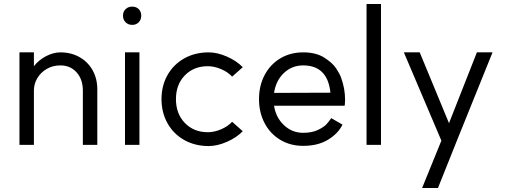

<svg xmlns="http://www.w3.org/2000/svg" viewBox="-20 -722 2523 957"><path d="M281 -396Q243 -396 213 -378.5Q183 -361 166 -332.5Q149 -304 149 -271V0H77V-461H149V-392Q173 -423 209.5 -442Q246 -461 281 -461Q334 -461 376 -437.5Q418 -414 441.5 -372Q465 -330 465 -277V0H393V-271Q393 -326 362 -361Q331 -396 281 -396Z M675 -461V0H603V-461ZM684 -644Q684 -624 671.5 -611Q659 -598 639 -598Q619 -598 606 -611Q593 -624 593 -644Q593 -664 606 -676.5Q619 -689 639 -689Q659 -689 671.5 -676.5Q684 -664 684 -644Z M1137 -115 1190 -68Q1159 -36 1111 -15Q1063 6 1020 6Q952 6 898.5 -24Q845 -54 815 -107.5Q785 -161 785 -228Q785 -295 815 -348Q845 -401 898.5 -431Q952 -461 1020 -461Q1063 -461 1111 -440Q1159 -419 1190 -387L1137 -340Q1116 -363 1082 -377.5Q1048 -392 1016 -392Q946 -392 901.5 -346.5Q857 -301 857 -228Q857 -155 901.5 -109Q946 -63 1016 -63Q1048 -63 1082 -77.5Q1116 -92 1137 -115Z M1271 -228Q1271 -295 1299 -348Q1327 -401 1377 -431Q1427 -461 1491 -461Q1555 -461 1596 -435Q1637 -409 1655.5 -381Q1674 -353 1680 -335Q1700 -281 1700 -225Q1700 -212 1699 -204.5Q1698 -197 1698 -195H1346Q1355 -136 1395.5 -98Q1436 -60 1491 -60Q1535 -60 1565 -74.5Q1595 -89 1607.5 -103Q1620 -117 1631 -133L1687 -101Q1667 -58 1616.5 -26.5Q1566 5 1491 5Q1427 5 1377 -25Q1327 -55 1299 -108Q1271 -161 1271 -228ZM1491 -396Q1435 -396 1395 -358Q1355 -320 1346 -259L1627 -260Q1613 -396 1491 -396Z M1879 -702V0H1807V-702Z M2084 215 2180 -21 1993 -461H2072L2218 -108L2357 -461H2435L2261 -30L2163 215Z"/></svg>

Font: SUITE
Style: Regular
Weight: 400
Designer: Sun
Foundry: Sun
Version: Version 2.040